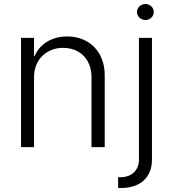

<svg xmlns="http://www.w3.org/2000/svg" viewBox="-20 -735 865 959"><path d="M150 -350C150 -436 211 -496 295 -496C380 -496 437 -437 437 -351V0H503V-360C503 -475 427 -553 315 -553C239 -553 178 -515 153 -455H150V-546H85V0H150ZM570 204H587C674 204 739 156 739 63V-546H674V62C674 118 635 150 583 150H570ZM664 -675C664 -653 684 -635 706 -635C730 -635 748 -653 748 -675C748 -697 730 -715 706 -715C684 -715 664 -697 664 -675Z"/></svg>

Font: Wafeq Light
Style: Regular
Weight: 300
Designer: Rasmus Andersson & Azza Alameddine
Foundry: Google & TypeTogether
Version: Version 3.000;January 28, 2025;FontCreator 15.0.0.3014 64-bi